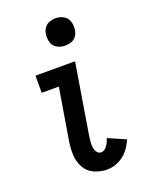

<svg xmlns="http://www.w3.org/2000/svg" viewBox="-143 -832 718 916"><g transform="rotate(-20 216.0 -373.5)"><path d="M241 8Q270 8 298.5 -5.5Q327 -19 346.5 -43Q366 -67 378 -95L289 -134Q285 -122 279.5 -110.5Q274 -99 264 -89Q254 -79 241 -79Q228 -79 220 -90.5Q212 -102 210.5 -115Q209 -128 210 -142Q211 -156 213 -170L272 -530H71V-443H158L115 -184Q109 -149 110.5 -114Q112 -79 128 -49.5Q144 -20 175 -6Q206 8 241 8ZM254 -616Q269 -616 284.5 -621Q300 -626 310 -639.5Q320 -653 322 -668Q326 -691 320 -712Q314 -733 295 -744Q276 -755 254 -755Q239 -755 223.5 -749.5Q208 -744 198 -730.5Q188 -717 186 -702Q182 -680 188 -658.5Q194 -637 213 -626.5Q232 -616 254 -616Z"/></g></svg>

Font: Iosevka Sparkle Medium
Style: Italic
Weight: 500
Italic angle: -9°
Designer: Belleve Invis
Foundry: Belleve Invis
Version: Version 4.5.0; ttfautohint (v1.8.3)